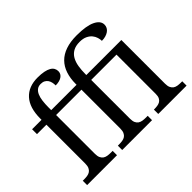

<svg xmlns="http://www.w3.org/2000/svg" viewBox="-156 -1044 1313 1313"><g transform="rotate(-45 501.0 -387.5)"><path d="M717.8 -42Q734.4 -42 749.3 -44.2Q764.2 -46.4 775.4 -53.2Q786.6 -60.1 793.2 -73.5Q799.8 -86.9 799.8 -108.9V-488.8H555.2V-113.8Q555.2 -90.3 561.5 -76.2Q567.9 -62 579.1 -54.4Q590.3 -46.9 605.2 -44.4Q620.1 -42 637.2 -42H654.8V0H366.2V-42H378.9Q395.5 -42 410.6 -44.4Q425.8 -46.9 436.8 -54.4Q447.8 -62 454.3 -76.2Q460.9 -90.3 460.9 -113.8V-488.8H215.8V-113.8Q215.8 -90.3 222.4 -76.2Q229 -62 240 -54.4Q251 -46.9 265.9 -44.4Q280.8 -42 297.9 -42H315.9V0H26.9V-42H40Q56.6 -42 71.8 -44.4Q86.9 -46.9 97.9 -54.4Q108.9 -62 115.5 -76.2Q122.1 -90.3 122.1 -113.8V-488.8H30.8V-536.1H122.1V-547.9Q122.1 -652.3 170.7 -706.1Q219.2 -759.8 307.1 -759.8Q342.8 -759.8 367.9 -754.6Q393.1 -749.5 408.9 -740.2Q424.8 -731 431.9 -718Q439 -705.1 439 -689.9Q439 -676.3 432.9 -665.8Q426.8 -655.3 415.8 -648.2Q404.8 -641.1 389.9 -637.5Q375 -633.8 356.9 -633.8Q356.9 -648.9 353.8 -663.3Q350.6 -677.7 343 -689Q335.4 -700.2 322.8 -707Q310.1 -713.9 291 -713.9Q269.5 -713.9 255.1 -702.9Q240.7 -691.9 231.9 -671.9Q223.1 -651.9 219.5 -624Q215.8 -596.2 215.8 -562V-536.1H460.9V-543.9Q460.9 -598.1 475.3 -641.1Q489.7 -684.1 519 -713.9Q548.3 -743.7 593.5 -759.3Q638.7 -774.9 700.2 -774.9Q793 -774.9 840.1 -752.2Q887.2 -729.5 887.2 -691.9Q887.2 -677.2 880.6 -665Q874 -652.8 861.8 -644.3Q849.6 -635.7 833 -630.9Q816.4 -626 795.9 -626Q795.9 -641.1 790.5 -658.9Q785.2 -676.8 772.5 -692.4Q759.8 -708 737.8 -718.5Q715.8 -729 683.1 -729Q644.5 -729 619.6 -714.8Q594.7 -700.7 580.6 -675.8Q566.4 -650.9 560.8 -617.2Q555.2 -583.5 555.2 -543.9V-536.1H894V-113.8Q894 -90.3 900.6 -76.2Q907.2 -62 918.2 -54.4Q929.2 -46.9 944.1 -44.4Q959 -42 976.1 -42H988.8V0H714.8V-42Z"/></g></svg>

Font: Noto Serif
Style: Regular
Weight: 400
Designer: Monotype Design team
Foundry: Monotype Imaging Inc.
Version: Version 1.02